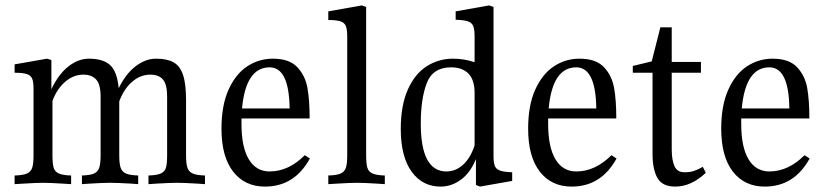

<svg xmlns="http://www.w3.org/2000/svg" viewBox="-20 -678 3048 710"><path d="M738 -29V3L710 1Q659 -2 634 -2Q609 -2 559 1L529 3V-29Q560 -30 574.5 -36.5Q589 -43 593.5 -57.5Q598 -72 598 -104V-321Q598 -366 582.5 -384Q567 -402 536 -402Q499 -402 468.5 -375.5Q438 -349 421 -303V-104Q421 -73 426 -58Q431 -43 445.5 -36.5Q460 -30 491 -29V3L465 1Q413 -2 387 -2Q362 -2 311 1L283 3V-29Q314 -30 328 -36.5Q342 -43 347 -58Q352 -73 352 -104V-321Q352 -366 335.5 -384Q319 -402 288 -402Q252 -402 221.5 -376Q191 -350 174 -305V-104Q174 -72 178.5 -57.5Q183 -43 197.5 -36.5Q212 -30 243 -29V3L212 1Q164 -2 139 -2Q115 -2 67 1L34 3V-29Q66 -30 80 -36.5Q94 -43 99 -57.5Q104 -72 104 -104V-349Q104 -375 99 -387Q94 -399 79.5 -404Q65 -409 34 -409V-440L154 -461L170 -456V-348Q196 -403 232.5 -432Q269 -461 309 -461Q361 -461 387 -437.5Q413 -414 419 -352Q445 -405 481.5 -433Q518 -461 557 -461Q597 -461 621 -448Q645 -435 656.5 -402Q668 -369 668 -308V-104Q668 -73 673 -58Q678 -43 692.5 -36.5Q707 -30 738 -29Z M1126 -92Q1069 12 960 12Q885 12 842 -43.5Q799 -99 799 -202Q799 -288 825 -346Q851 -404 894 -432.5Q937 -461 989 -461Q1050 -461 1079.5 -429.5Q1109 -398 1117 -352.5Q1125 -307 1125 -240H873V-220Q873 -134 900 -89Q927 -44 977 -44Q1047 -44 1107 -104ZM875 -277H1051Q1049 -429 977 -429Q889 -429 875 -277Z M1334 -652V-104Q1334 -72 1338.5 -57.5Q1343 -43 1357.5 -36.5Q1372 -30 1403 -29V3L1374 1Q1325 -2 1300 -2Q1276 -2 1226 1L1194 3V-29Q1226 -30 1240 -36.5Q1254 -43 1259 -57.5Q1264 -72 1264 -104V-543Q1264 -569 1259 -581.5Q1254 -594 1239.5 -599Q1225 -604 1194 -604V-636L1318 -658Z M1874 -41V-9L1755 12L1740 6V-90Q1720 -40 1685 -14Q1650 12 1609 12Q1542 12 1502 -43.5Q1462 -99 1462 -201Q1462 -288 1488 -346.5Q1514 -405 1558 -433Q1602 -461 1655 -461Q1696 -461 1735 -448V-544Q1735 -569 1730 -581.5Q1725 -594 1710.5 -599Q1696 -604 1665 -605V-636L1789 -658L1805 -652V-101Q1805 -76 1810 -64Q1815 -52 1829.5 -47Q1844 -42 1874 -41ZM1735 -140V-335Q1735 -382 1712.5 -405.5Q1690 -429 1648 -429Q1581 -429 1558.5 -371.5Q1536 -314 1536 -221Q1536 -44 1631 -44Q1665 -44 1692.5 -69Q1720 -94 1735 -140Z M2260 -92Q2203 12 2094 12Q2019 12 1976 -43.5Q1933 -99 1933 -202Q1933 -288 1959 -346Q1985 -404 2028 -432.5Q2071 -461 2123 -461Q2184 -461 2213.5 -429.5Q2243 -398 2251 -352.5Q2259 -307 2259 -240H2007V-220Q2007 -134 2034 -89Q2061 -44 2111 -44Q2181 -44 2241 -104ZM2009 -277H2185Q2183 -429 2111 -429Q2023 -429 2009 -277Z M2590 -39Q2536 12 2477 12Q2429 12 2411 -20Q2393 -52 2393 -109V-409H2320V-434L2390 -451L2422 -577H2464V-449H2572V-409H2464V-126Q2464 -87 2474 -64Q2484 -41 2511 -41Q2531 -41 2545 -45.5Q2559 -50 2579 -61Z M2974 -92Q2917 12 2808 12Q2733 12 2690 -43.5Q2647 -99 2647 -202Q2647 -288 2673 -346Q2699 -404 2742 -432.5Q2785 -461 2837 -461Q2898 -461 2927.5 -429.5Q2957 -398 2965 -352.5Q2973 -307 2973 -240H2721V-220Q2721 -134 2748 -89Q2775 -44 2825 -44Q2895 -44 2955 -104ZM2723 -277H2899Q2897 -429 2825 -429Q2737 -429 2723 -277Z"/></svg>

Font: Gupter
Style: Regular
Weight: 400
Designer: Octavio Pardo
Version: Version 1.000